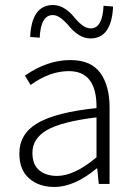

<svg xmlns="http://www.w3.org/2000/svg" viewBox="-20 -732 534 764"><path d="M340 -579Q315 -579 293 -593.5Q271 -608 257 -625.5Q243 -643 225 -657.5Q207 -672 190 -672Q142 -672 138 -582L100 -585Q106 -712 191 -712Q216 -712 238 -697.5Q260 -683 273.5 -665.5Q287 -648 305 -633.5Q323 -619 341 -619Q388 -619 392 -709L430 -706Q424 -579 340 -579ZM196 12Q135 12 96 -22Q57 -56 57 -121Q57 -200 130 -242.5Q203 -285 364 -302Q366 -449 254 -449Q178 -449 102 -394L79 -431Q168 -493 260 -493Q342 -493 379 -442Q416 -391 416 -305V0H373L367 -62H365Q276 12 196 12ZM207 -32Q276 -32 364 -106V-265Q225 -248 167 -214.5Q109 -181 109 -124Q109 -77 136 -54.5Q163 -32 207 -32Z"/></svg>

Font: Assistant Light
Style: Regular
Weight: 300
Designer: Hebrew By Ben Nathan, Latin by Paul Hunt
Version: Version 2.001;PS 002.001;hotconv 1.0.88;makeotf.lib2.5.64775